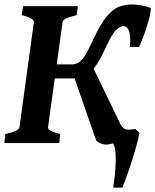

<svg xmlns="http://www.w3.org/2000/svg" viewBox="-22 -643 698 863"><path d="M398.9 -334 518.1 -87.4Q527.8 -67.9 540.5 -62.5Q553.2 -57.1 585.9 -63.5L604.5 -46.4Q599.1 -13.2 585.2 33.7Q571.3 80.6 555.7 125.7Q540 170.9 527.8 200.2H486.8Q493.7 156.7 496.6 116Q499.5 75.2 497.3 44.4Q495.1 13.7 485.4 1.5Q481.4 2.9 471.4 4.9Q461.4 6.8 456.5 6.8Q439.9 6.8 425.5 -0.5Q411.1 -7.8 407.2 -20L313 -291.5Q309.6 -291 306.2 -290.8Q302.7 -290.5 298.8 -290.5Q280.8 -290.5 259.8 -290.5Q238.8 -290.5 224.1 -290.5L193.8 -70.3Q192.4 -61 211.4 -52.7Q230.5 -44.4 248.5 -40.5L244.1 0H-2.4L2 -40.5Q10.3 -42 25.1 -46.4Q40 -50.8 52.2 -57.1Q64.5 -63.5 65.4 -70.3L130.4 -544.4Q131.3 -550.3 118.9 -559.1Q106.4 -567.9 75.7 -574.7L81.5 -615.2H328.1L322.3 -574.7Q261.7 -561 259.3 -544.4L232.9 -353.5H297.4Q316.4 -353.5 330.3 -361.1Q344.2 -368.7 359.4 -392.6Q374.5 -416.5 397 -465.3Q429.7 -535.6 457.8 -569.3Q485.8 -603 513.9 -613Q542 -623 574.2 -623Q588.4 -623 613.5 -618.7Q638.7 -614.3 653.3 -607.9Q657.2 -606.4 654.5 -588.9Q651.9 -571.3 644.3 -544.7Q636.7 -518.1 626 -488.3Q615.2 -458.5 603.5 -432.1H562Q565.9 -484.4 557.6 -505.1Q549.3 -525.9 530.8 -525.9Q521.5 -525.9 502.4 -510.3Q483.4 -494.6 457 -437Q424.3 -365.7 398.9 -334Z"/></svg>

Font: Gentium Book Plus
Style: Bold Italic
Weight: 700
Italic angle: -8°
Designer: Victor Gaultney, Annie Olsen, Iska Routamaa, Becca Hirsbrunner
Foundry: SIL International
Version: Version 6.101